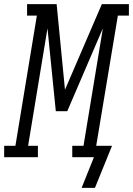

<svg xmlns="http://www.w3.org/2000/svg" viewBox="-65 -755 639 922"><path d="M391 147H327L386 0H282V-55H336L429 -619L258 -221H203L163 -619L70 -55H117V0H-45V-55H9L112 -680H65V-735H207L247 -324L424 -735H554V-680H501L397 -55H473Z"/></svg>

Font: Iosevka Curly Slab LtObl
Style: Regular
Weight: 300
Italic angle: -9°
Monospace: yes
Designer: Belleve Invis
Foundry: Belleve Invis
Version: Version 11.0.0; ttfautohint (v1.8.3)